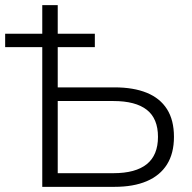

<svg xmlns="http://www.w3.org/2000/svg" viewBox="-20 -725 745 745"><path d="M144 0V-542H0V-594H144V-705H204V-594H348V-542H204V-386H424Q498 -386 549.5 -365Q601 -344 628 -301.5Q655 -259 655 -194Q655 -130 628 -87Q601 -44 549.5 -22Q498 0 424 0ZM204 -53H420Q506 -53 549.5 -88Q593 -123 593 -194Q593 -265 549.5 -299Q506 -333 420 -333H204Z"/></svg>

Font: Nunito Sans 12pt Light
Style: Regular
Weight: 300
Designer: Vernon Adams
Foundry: Vernon Adams
Version: Version 3.101;gftools[0.9.27]